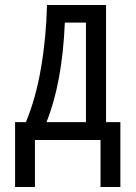

<svg xmlns="http://www.w3.org/2000/svg" viewBox="-20 -557 540 764"><path d="M40 -71H83Q122 -164 143 -285.5Q164 -407 167 -537H402V-71H459V187H380V0H119V187H40ZM322 -71V-467H238Q228 -228 165 -71Z"/></svg>

Font: Noto Sans Mono UI Cond
Style: Regular
Weight: 400
Width: 3
Monospace: yes
Designer: Monotype Design team
Foundry: Monotype Imaging Inc.
Version: Version 1.000